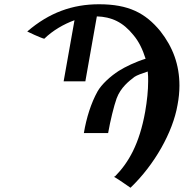

<svg xmlns="http://www.w3.org/2000/svg" viewBox="-20 -717 866 902"><path d="M515.2 113.9C520 113.9 593 165 593 165C706 57 792 -96 814 -224C820 -255 823 -286 823 -315C823 -413 792 -496 733 -571C663 -656 584 -697 445 -697C321 -697 211 -658 108 -569C109 -568 173 -538 188 -535C228 -574 280 -604 330 -622L279 -335H381L435 -640C504 -638 558 -613 607 -552C633 -521 650 -485 664 -441C618 -427 568 -403 538 -384C499 -359 457 -321 438 -287C408 -233 386 -164 374 -92H488C498 -149 515 -219 528 -255C547.1 -306.4 587.2 -337.1 612 -356C622 -363 649 -373 674 -381C676 -366 676 -351 676 -335C676 -292 671 -244 662 -192C635 -41 584 47 521 111ZM515.2 113.9 515 114C515 113.9 515.1 113.9 515.2 113.9Z"/></svg>

Font: Linux Libertine O
Style: Bold Italic
Weight: 700
Italic angle: -11.5°
Designer: Philipp H. Poll
Foundry: Philipp H. Poll
Version: Version 4.1.0